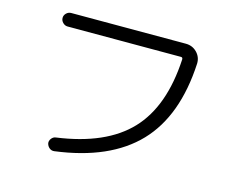

<svg xmlns="http://www.w3.org/2000/svg" viewBox="-101 -845 1202 1005"><g transform="rotate(15 500.0 -342.0)"><path d="M167 -629.9Q152.3 -629.9 141.1 -641.1Q129.9 -652.3 129.9 -667Q129.9 -681.6 141.1 -692.4Q152.3 -703.1 167 -703.1H788.1Q824.2 -703.1 848.6 -678.2Q873 -653.3 872.1 -618.2Q857.4 -330.1 709 -174.8Q560.5 -19.5 268.6 18.6Q253.9 20.5 242.7 11.7Q231.4 2.9 227.5 -11.7Q224.6 -25.4 233.9 -38.1Q243.2 -50.8 256.8 -52.7Q520.5 -88.9 648.9 -224.6Q777.3 -360.4 791 -619.1Q791 -629.9 781.2 -629.9Z"/></g></svg>

Font: Rounded-X Mgen+ 1m regular
Style: Regular
Weight: 400
Designer: [Source Han Sans]
Ryoko NISHIZUKA  (kana & ideographs); Paul D. Hunt (Latin, Greek & Cyrillic); Wenlong ZHANG  (bopomofo
Version: Version 1.059.20150602